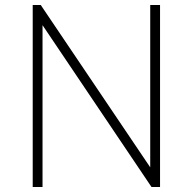

<svg xmlns="http://www.w3.org/2000/svg" viewBox="-20 -743 766 763"><path d="M577 -723H616V0H582L149 -643V0H110V-723H142L577 -78Z"/></svg>

Font: Public Sans Thin
Style: Regular
Weight: 100
Designer: The Public Sans project authors (U.S. Web Design System). Libre Franklin designed by Pablo Impallari and Rodrigo Fuenzal
Version: Version 1.008